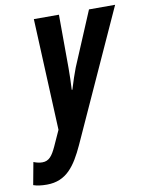

<svg xmlns="http://www.w3.org/2000/svg" viewBox="-163 -608 707 912"><g transform="rotate(-10 190.0 -152.5)"><path d="M-11 240C84 240 128 175 171 82L456 -545H330L220 -284C211 -261 197 -220 186 -183H183C185 -218 186 -254 186 -288L185 -545H64L88 -7L54 68C35 109 19 132 -14 132C-27 132 -41 129 -56 123L-76 231C-59 237 -38 240 -11 240Z"/></g></svg>

Font: Noto Sans ExtraCondensed
Style: Bold Italic
Weight: 700
Width: 2
Italic angle: -12°
Designer: Monotype Design Team
Foundry: Monotype Imaging Inc.
Version: Version 2.013